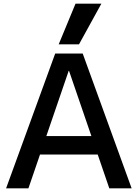

<svg xmlns="http://www.w3.org/2000/svg" viewBox="-20 -1020 746 1040"><path d="M13 0 279 -730H428L693 0H572L354 -636H352L134 0ZM151 -183V-283H556V-183ZM408 -780H298L389 -1000H529Z"/></svg>

Font: M PLUS 2 Medium
Style: Regular
Weight: 500
Designer: Coji Morishita
Foundry: UNDERFOREST DESIGN
Version: Version 1.001